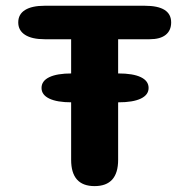

<svg xmlns="http://www.w3.org/2000/svg" viewBox="-20 -639 659 668"><path d="M124.5 -333Q124.5 -357.5 151.5 -370.5Q178.5 -383.5 229.5 -383.5H391.5Q443 -383.5 470 -370.5Q497 -357.5 497 -333Q497 -309 470 -296Q443 -283 391.5 -283H229.5Q178.5 -283 151.5 -296Q124.5 -309 124.5 -333ZM483.5 -619Q575.5 -619 575.5 -561Q575.5 -533 556.5 -517.8Q537.5 -502.5 500.5 -502.5H391V-83Q391 8.5 309 8.5Q227.5 8.5 227.5 -83V-502.5H135.5Q91 -502.5 67.2 -517.8Q43.5 -533 43.5 -561Q43.5 -589.5 67.2 -604.2Q91 -619 135.5 -619Z"/></svg>

Font: Sono Monospace
Style: Bold
Weight: 700
Designer: Tyler Finck
Foundry: Tyler Finck
Version: Version 2.112